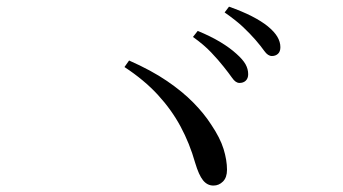

<svg xmlns="http://www.w3.org/2000/svg" viewBox="-20 -731 1040 582"><path d="M705.5 -479.6Q694.1 -479.8 683.8 -494.7Q673.4 -509.5 657.7 -529.1Q642.3 -548.7 620.2 -572Q598.2 -595.3 564.9 -619L579.4 -637.3Q618.9 -621 647.9 -603.5Q676.9 -586 696.8 -567.8Q716 -550.8 724.2 -536.3Q732.3 -521.8 732.3 -506Q732.3 -493.6 725 -486.5Q717.6 -479.4 705.5 -479.6ZM627 -168.5Q608.3 -168.5 595.4 -184.5Q582.6 -200.4 571.6 -237.4Q554.8 -296.5 527.4 -347.4Q500.1 -398.2 458.7 -443.3Q417.3 -488.4 357.3 -527.8L371.3 -547.6Q439 -517.7 486.3 -485.4Q533.6 -453.1 566.1 -419.9Q598.7 -386.8 620.1 -353.4Q647.2 -313.2 657.7 -279.4Q668.1 -245.5 668.1 -216.4Q668.1 -193.1 655.9 -180.8Q643.6 -168.5 627 -168.5ZM804.2 -561.2Q792.1 -561.2 781.4 -576.2Q770.7 -591.3 754.3 -610.3Q737.4 -629.6 716.8 -649.1Q696.2 -668.6 660.9 -693.3L674.2 -710.8Q714.1 -696.7 743.3 -681.8Q772.5 -666.8 791.6 -651.4Q811.6 -635 820.8 -619.4Q829.9 -603.8 829.9 -588Q829.9 -574.5 822.6 -567.9Q815.3 -561.2 804.2 -561.2Z"/></svg>

Font: Noto Serif KR ExtraLight
Style: Regular
Weight: 200
Designer: Ryoko NISHIZUKA 西塚涼子 (kana & ideographs); Frank Grießhammer (Latin, Greek & Cyrillic); Wenlong ZHANG 张文龙 (bopomofo); San
Foundry: Adobe
Version: Version 2.002-H1;hotconv 1.1.0;makeotfexe 2.6.0